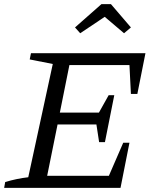

<svg xmlns="http://www.w3.org/2000/svg" viewBox="-31 -904 738 924"><path d="M-11 0 -6 -28Q51 -45 105 -51L223 -596L112 -618L118 -648H669L630 -452H599L592 -591H303L257 -362H445L492 -446H519L474 -220H446L433 -305H246L196 -58H493L562 -217H592L549 0ZM503 -884 599 -772 566 -744 473 -823 355 -744 330 -772 457 -884Z"/></svg>

Font: Piazzolla SC
Style: Italic
Weight: 400
Italic angle: -11.3°
Designer: Juan Pablo del Peral
Foundry: Huerta Tipografica
Version: Version 1.330